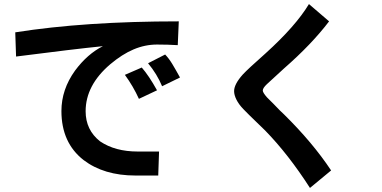

<svg xmlns="http://www.w3.org/2000/svg" viewBox="-20 -759 1880 944"><path d="M646 104Q491 104 391 28Q282 -57 282 -213Q282 -319 349 -412Q410 -494 486 -532Q338 -517 59 -481L55 -600Q397 -654 859 -654L854 -537Q806 -540 752 -540Q693 -540 636.5 -516Q580 -492 522 -443Q401 -340 401 -212Q401 -120 472 -64Q546 -14 657 -14H762L758 104ZM777 -335Q752 -395 708 -448L792 -491Q811 -471 827 -444.5Q843 -418 865 -378ZM663 -273Q635 -335 594 -391L677 -427Q712 -387 752 -315Z M1504 165Q1398 0 1284 -117L1251 -149Q1198 -200 1176 -223Q1154 -246 1142.5 -269Q1131 -292 1131 -311Q1131 -345 1174 -393Q1199 -420 1286 -497Q1434 -631 1499 -739L1598 -654Q1512 -541 1377 -423L1292 -345Q1272 -326 1272 -314Q1272 -304 1292 -281Q1292 -281 1327 -246Q1358 -213 1377 -196Q1517 -58 1608 79Z"/></svg>

Font: LINE Seed Sans KR Bold
Style: Regular
Weight: 700
Designer: LINE BX Design & Sandoll Inc & Dalton Maag Ltd
Foundry: Sandoll Inc.
Version: Version 1.000